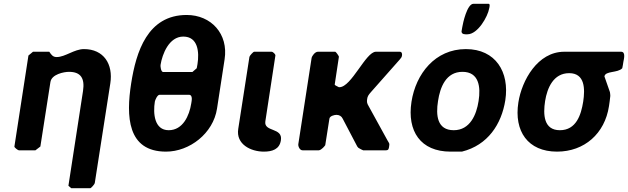

<svg xmlns="http://www.w3.org/2000/svg" viewBox="-20 -793 3314 1013"><path d="M341 187 356 200H456C461 200 479 179 480 173L562 -353C578 -455 527 -534 423 -534C372 -534 324 -492 279 -492C260 -492 252 -502 240 -520H154L130 -500L56 -20C55 -15 74 0 80 0H167L193 -20L246 -360C252 -401 317 -414 344 -414C407 -414 428 -379 418 -313Z M672 -353C645 -180 651 7 856 7C980 7 1105 -89 1125 -220L1165 -480C1186 -614 1094 -714 965 -714C758 -714 698 -519 672 -353ZM797 -257C798 -264 810 -293 822 -293H976C999 -293 991 -260 989 -247C979 -183 945 -106 870 -106C794 -106 787 -195 797 -257ZM827 -450C836 -508 872 -600 947 -600C1025 -600 1032 -518 1022 -455C1021 -449 1018 -434 1018 -433L995 -413H841C829 -413 826 -443 827 -450Z M1462 -53C1473 -122 1371 -95 1380 -153L1433 -500C1434 -507 1420 -520 1413 -520H1321C1316 -520 1297 -499 1296 -493L1237 -113C1224 -32 1303 7 1372 7C1416 7 1455 -5 1462 -53Z M1746 -347 1768 -493C1769 -497 1752 -520 1749 -520H1657C1642 -520 1626 -498 1624 -487L1554 -33C1552 -22 1561 0 1576 0H1662C1669 0 1679 -8 1684 -13C1688 -17 1696 -26 1696 -27L1718 -167C1720 -181 1744 -187 1755 -187C1770 -187 1782 -180 1788 -167L1865 -20L1871 -13C1877 -9 1894 0 1896 0H2016C2031 0 2031 -9 2033 -20C2036 -38 2034 -35 2024 -53C2009 -80 1940 -206 1925 -233C1916 -248 1915 -255 1917 -270C1919 -285 1924 -292 1937 -307L2090 -480C2097 -488 2100 -492 2101 -501C2102 -508 2101 -520 2089 -520H1963C1910 -520 1834 -333 1771 -333H1768C1765 -335 1745 -343 1746 -347Z M2151 -256C2127 -101 2199 7 2357 7H2417C2554 -27 2626 -138 2646 -264C2669 -413 2595 -534 2438 -534C2276 -534 2174 -404 2151 -256ZM2291 -260C2302 -333 2333 -414 2420 -414C2507 -414 2517 -335 2505 -260C2494 -188 2460 -106 2374 -106C2286 -106 2279 -185 2291 -260ZM2415 -627C2416 -610 2435 -612 2446 -612C2501 -612 2554 -706 2561 -749C2561 -749 2568 -773 2558 -773H2478C2444 -773 2422 -669 2419 -650Z M2715 -253C2691 -101 2765 7 2919 7C3063 7 3171 -88 3193 -233C3194 -241 3200 -279 3200 -287C3200 -290 3199 -304 3198 -307L3170 -387C3170 -387 3169 -389 3169 -390C3174 -420 3239 -407 3263 -433C3265 -438 3268 -462 3269 -467C3271 -479 3283 -520 3257 -520H2957C2816 -520 2733 -368 2715 -253ZM2856 -260C2867 -329 2900 -407 2983 -407C3067 -407 3067 -323 3057 -257C3046 -187 3020 -106 2934 -106C2848 -106 2845 -189 2856 -260Z"/></svg>

Font: Asimov Print
Style: CIt
Weight: 500
Designer: Google
Version: Version 2.000980: 2014